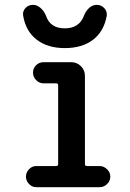

<svg xmlns="http://www.w3.org/2000/svg" viewBox="-20 -778 540 798"><path d="M76.2 -712.9Q73.2 -730.5 85.4 -744.1Q97.7 -757.8 117.2 -757.8Q133.8 -757.8 148.4 -745.1Q163.1 -732.4 170.9 -712.9Q188.5 -660.2 249 -660.2Q309.6 -660.2 329.1 -712.9Q335.9 -731.4 350.1 -744.6Q364.3 -757.8 381.8 -757.8Q400.4 -757.8 413.1 -744.6Q425.8 -731.4 423.8 -712.9Q412.1 -647.5 366.7 -612.8Q321.3 -578.1 249.5 -578.1Q177.7 -578.1 132.3 -613.3Q86.9 -648.4 76.2 -712.9ZM212.9 -87.9Q221.7 -87.9 221.7 -95.7V-423.8Q221.7 -431.6 212.9 -431.6H161.1Q143.6 -431.6 130.4 -444.8Q117.2 -458 117.2 -476.1Q117.2 -494.1 129.9 -506.8Q142.6 -519.5 161.1 -519.5H276.4Q299.8 -519.5 316.4 -502.9Q333 -486.3 333 -462.9V-95.7Q333 -87.9 341.8 -87.9H393.6Q411.1 -87.9 424.8 -74.7Q438.5 -61.5 438.5 -43.9Q438.5 -26.4 425.3 -13.2Q412.1 0 393.6 0H130.9Q113.3 0 100.6 -13.2Q87.9 -26.4 87.9 -43.9Q87.9 -61.5 100.6 -74.7Q113.3 -87.9 130.9 -87.9Z"/></svg>

Font: Rounded Mgen+ 2m medium
Style: Regular
Weight: 500
Designer: [Source Han Sans]
Ryoko NISHIZUKA  (kana & ideographs); Paul D. Hunt (Latin, Greek & Cyrillic); Wenlong ZHANG  (bopomofo
Version: Version 1.059.20150602